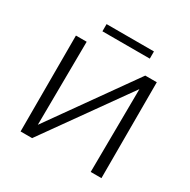

<svg xmlns="http://www.w3.org/2000/svg" viewBox="-178 -974 1128 1141"><g transform="rotate(30 386.5 -404.0)"><path d="M142.6 0V-35.5L584.8 -658H630.5V-620.9L188.3 0ZM109.1 0V-658H182.8L177.4 0ZM590.3 0 595.7 -658H664V0ZM232.8 -758.7V-808H557.8V-758.7Z"/></g></svg>

Font: Ysabeau
Style: Bold
Weight: 700
Designer: Christian Thalmann (Catharsis Fonts)
Version: Version 2.000;gftools[0.9.27.dev2+g8671c4b]